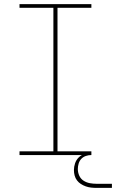

<svg xmlns="http://www.w3.org/2000/svg" viewBox="-20 -755 565 935"><path d="M75 0V-18H240V-717H75V-735H425V-717H260V-18H425V0ZM450 160Q437 160 423.5 158.5Q410 157 397.5 152.5Q385 148 374 141Q363 134 355 123.5Q347 113 343.5 100Q340 87 340 73Q340 57 345.5 40.5Q351 24 363 12Q375 0 391.5 -5Q408 -10 425 -10V0Q411 0 398 4.5Q385 9 376 18.5Q367 28 363 41.5Q359 55 359 68Q359 85 366 100.5Q373 116 387 125Q401 134 417.5 137Q434 140 450 140H525V160Z"/></svg>

Font: Iosevka Slab Thin
Style: Regular
Weight: 100
Monospace: yes
Designer: Belleve Invis
Foundry: Belleve Invis
Version: Version 11.1.0; ttfautohint (v1.8.3)